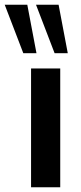

<svg xmlns="http://www.w3.org/2000/svg" viewBox="-64 -796 345 816"><path d="M68 0V-505H192V0ZM35 -570 -44 -776H52L91 -570ZM168 -570 89 -776H185L224 -570Z"/></svg>

Font: PRinguin Sans
Style: Bold
Weight: 700
Designer: Vernon Adams
Foundry: Vernon Adams
Version: ""